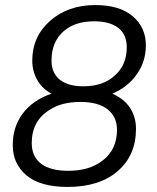

<svg xmlns="http://www.w3.org/2000/svg" viewBox="-20 -718 613 750"><path d="M244.1 12.2Q137.2 12.2 83.5 -33Q29.8 -78.1 29.8 -150.9Q29.8 -222.7 69.1 -274.9Q108.4 -327.1 181.2 -352.1Q145 -371.1 125.5 -405.8Q106 -440.4 106 -481Q106 -575.2 175.8 -636.7Q245.6 -698.2 352.1 -698.2Q447.3 -698.2 498.5 -654.5Q549.8 -610.8 549.8 -541Q549.8 -478 514.6 -428Q479.5 -377.9 418.9 -352.1Q465.3 -331.5 488.3 -296.1Q511.2 -260.7 511.2 -214.8Q511.2 -111.3 439.9 -49.6Q368.7 12.2 244.1 12.2ZM305.2 -380.9Q383.3 -380.9 428.2 -422.9Q475.1 -463.4 475.1 -533.2Q475.1 -583.5 441.9 -609.1Q408.7 -634.8 348.1 -634.8Q274.9 -634.8 231 -598.1Q181.2 -556.6 181.2 -481Q181.2 -433.1 213.4 -407Q245.6 -380.9 305.2 -380.9ZM247.1 -50.8Q329.6 -50.8 380.9 -90.8Q437 -133.8 437 -210.9Q437 -261.7 400.4 -290.8Q363.8 -319.8 293.9 -319.8Q221.7 -319.8 175.8 -290Q104 -247.1 104 -159.2Q104 -106.4 140.4 -78.6Q176.8 -50.8 247.1 -50.8Z"/></svg>

Font: Archivo Light
Style: Italic
Weight: 300
Italic angle: -10°
Designer: Hector Gatti
Foundry: Omnibus-Type
Version: Version 2.001